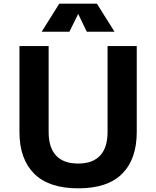

<svg xmlns="http://www.w3.org/2000/svg" viewBox="-20 -1009 851 1046"><path d="M86 0ZM86 -290V-758H245V-290Q245 -205 285.5 -161.5Q326 -118 406 -118Q485 -118 525.5 -161.5Q566 -205 566 -290V-758H725V-290Q725 -143 646 -63Q567 17 406 17Q246 17 166 -63Q86 -143 86 -290ZM453 -836 406 -933 358 -836H207L303 -989H508L604 -836Z"/></svg>

Font: Biryani ExtraBold
Style: Regular
Weight: 800
Designer: Dan Reynolds and Mathieu Reguer
Foundry: Dan Reynolds and Mathieu Reguer
Version: Version 1.004; ttfautohint (v1.1) -l 5 -r 5 -G 72 -x 0 -D la